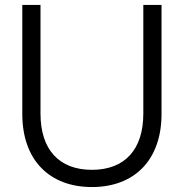

<svg xmlns="http://www.w3.org/2000/svg" viewBox="-20 -740 742 775"><path d="M351 15C522 15 632 -93.5 632 -280V-720H558.5V-281.5C558.5 -136.5 484 -54.5 351 -54.5C218 -54.5 143.5 -136.5 143.5 -281.5V-720H70V-280C70 -93.5 180 15 351 15Z"/></svg>

Font: Vela Sans
Style: Regular
Weight: 400
Designer: Principal design: Mikhail Sharanda - project Manrope.
Design modification: Ravid Balaliev
Foundry: Mikhail Sharanda
Version: Version 1.001